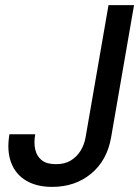

<svg xmlns="http://www.w3.org/2000/svg" viewBox="-20 -720 545 752"><path d="M184 12Q124 12 82.5 -12.5Q41 -37 23.5 -83.5Q6 -130 17 -194H118Q112 -161 118 -134.5Q124 -108 143.5 -92.5Q163 -77 199 -77Q234 -77 257.5 -91.5Q281 -106 295.5 -129.5Q310 -153 315 -181L405 -700H505L415 -181Q399 -91 336.5 -39.5Q274 12 184 12Z"/></svg>

Font: DM Sans 24pt Medium
Style: Italic
Weight: 500
Italic angle: -10°
Designer: Colophon Foundry, Jonny Pinhorn
Foundry: Colophon Foundry
Version: Version 4.004;gftools[0.9.30]